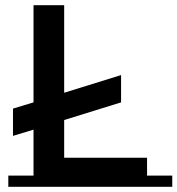

<svg xmlns="http://www.w3.org/2000/svg" viewBox="-20 -719 683 739"><path d="M109 -699H227V-362L446 -430V-325L227 -257V-112H546V-43H643V0H12V-43H109V-220L30 -196V-301L109 -325Z"/></svg>

Font: Montserrat Subrayada
Style: Regular
Weight: 400
Designer: Julieta Ulanovsky
Foundry: Julieta Ulanovsky
Version: Version 2.001